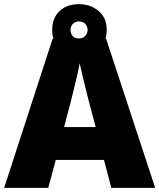

<svg xmlns="http://www.w3.org/2000/svg" viewBox="-20 -903 766 923"><path d="M515 0 480 -134H248L212 0H0L233 -717H490L726 0ZM409 -409Q404 -428 395 -463.5Q386 -499 377 -537Q368 -575 363 -599Q359 -575 350.5 -539Q342 -503 333.5 -468Q325 -433 319 -409L288 -292H440ZM360 -636Q302 -636 266.5 -669Q231 -702 231 -759Q231 -817 266.5 -850Q302 -883 360 -883Q415 -883 454 -850Q493 -817 493 -760Q493 -702 454.5 -669Q416 -636 360 -636ZM360 -718Q377 -718 389 -729.5Q401 -741 401 -759Q401 -778 389 -789Q377 -800 360 -800Q343 -800 331 -789Q319 -778 319 -759Q319 -741 329.5 -729.5Q340 -718 360 -718Z"/></svg>

Font: Noto Sans Telugu Black
Style: Regular
Weight: 900
Designer: Jelle Bosma - Monotype Design Team
Foundry: Monotype Imaging Inc.
Version: Version 2.005; ttfautohint (v1.8.4.7-5d5b)